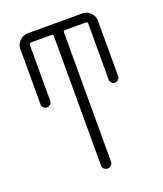

<svg xmlns="http://www.w3.org/2000/svg" viewBox="-135 -819 771 908"><g transform="rotate(-20 250.0 -365.0)"><path d="M54.7 -393.6V-672.9Q54.7 -696.3 71.8 -713.4Q88.9 -730.5 112.3 -730.5H387.7Q411.1 -730.5 428.2 -713.4Q445.3 -696.3 445.3 -672.9V-393.6Q445.3 -383.8 438 -377Q430.7 -370.1 420.9 -370.1Q411.1 -370.1 404.3 -377Q397.5 -383.8 397.5 -393.6V-675.8Q397.5 -684.6 387.7 -684.6H284.2Q275.4 -684.6 275.4 -675.8V-25.4Q275.4 -14.6 267.6 -7.3Q259.8 0 250 0Q240.2 0 232.4 -6.8Q224.6 -13.7 224.6 -25.4V-675.8Q224.6 -684.6 215.8 -684.6H112.3Q104.5 -684.6 103.5 -675.8V-393.6Q103.5 -383.8 96.2 -377Q88.9 -370.1 79.1 -370.1Q69.3 -370.1 62 -377Q54.7 -383.8 54.7 -393.6Z"/></g></svg>

Font: Rounded Mgen+ 2m light
Style: Regular
Weight: 200
Designer: [Source Han Sans]
Ryoko NISHIZUKA  (kana & ideographs); Paul D. Hunt (Latin, Greek & Cyrillic); Wenlong ZHANG  (bopomofo
Version: Version 1.059.20150602